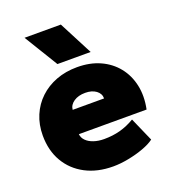

<svg xmlns="http://www.w3.org/2000/svg" viewBox="-142 -878 892 999"><g transform="rotate(-20 304.0 -378.5)"><path d="M314.5 15Q227 15 161.5 -19.5Q96 -54 59.8 -116Q23.5 -178 23.5 -261Q23.5 -321.5 44.8 -371.8Q66 -422 104.8 -458.5Q143.5 -495 196.2 -515Q249 -535 312.5 -535Q383.5 -535 438.8 -510Q494 -485 530 -440.2Q566 -395.5 579 -335.2Q592 -275 577.5 -204H202.5Q204.5 -183.5 219.8 -168Q235 -152.5 260.5 -143.8Q286 -135 318.5 -135Q366 -135 407 -146Q448 -157 488.5 -181L546.5 -49Q523.5 -31.5 484 -17Q444.5 -2.5 399.5 6.2Q354.5 15 314.5 15ZM215.5 -334H389.5Q389.5 -361 366.5 -378Q343.5 -395 306.5 -395Q268.5 -395 243.2 -378Q218 -361 215.5 -334ZM222.5 -585 108.5 -772H309.5L406.5 -585Z"/></g></svg>

Font: Geologica Roman Black
Style: Regular
Weight: 900
Designer: Sindre Bremnes, Frode Helland
Foundry: Monokrom Skriftforlag AS
Version: Version 1.010;gftools[0.9.28]